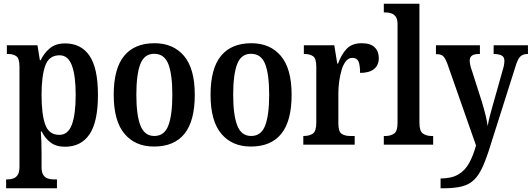

<svg xmlns="http://www.w3.org/2000/svg" viewBox="-20 -780 2866 1035"><path d="M13 235V187H22Q36 187 50.5 182.5Q65 178 75 163.5Q85 149 85 119V-420Q85 -465 68 -477Q51 -489 25 -489H17V-536H182L195 -455H199Q218 -495 249.5 -520.5Q281 -546 331 -546Q417 -546 462.5 -479.5Q508 -413 508 -268Q508 -123 462.5 -56Q417 11 330 11Q283 11 253 -11.5Q223 -34 205 -71H200Q202 -48 203 -17Q204 14 204 43V121Q204 150 214 164Q224 178 238.5 182.5Q253 187 267 187H287V235ZM300 -53Q347 -53 367.5 -108.5Q388 -164 388 -269Q388 -372 367.5 -427Q347 -482 301 -482Q244 -482 224 -426Q204 -370 204 -269Q204 -163 224 -108Q244 -53 300 -53Z M810 10Q709 10 651 -59Q593 -128 593 -269Q593 -410 649 -478.5Q705 -547 813 -547Q914 -547 972 -478.5Q1030 -410 1030 -269Q1030 -128 974.5 -59Q919 10 810 10ZM812 -47Q866 -47 887.5 -103.5Q909 -160 909 -269Q909 -379 887.5 -434.5Q866 -490 811 -490Q758 -490 736.5 -434.5Q715 -379 715 -269Q715 -160 737 -103.5Q759 -47 812 -47Z M1332 10Q1231 10 1173 -59Q1115 -128 1115 -269Q1115 -410 1171 -478.5Q1227 -547 1335 -547Q1436 -547 1494 -478.5Q1552 -410 1552 -269Q1552 -128 1496.5 -59Q1441 10 1332 10ZM1334 -47Q1388 -47 1409.5 -103.5Q1431 -160 1431 -269Q1431 -379 1409.5 -434.5Q1388 -490 1333 -490Q1280 -490 1258.5 -434.5Q1237 -379 1237 -269Q1237 -160 1259 -103.5Q1281 -47 1334 -47Z M1615 0V-47H1618Q1647 -47 1666 -59.5Q1685 -72 1685 -119V-421Q1685 -465 1667.5 -477Q1650 -489 1621 -489H1618V-536H1782L1798 -437H1802Q1820 -486 1848.5 -516.5Q1877 -547 1930 -547Q1977 -547 1999.5 -525Q2022 -503 2022 -467Q2022 -429 1996.5 -408Q1971 -387 1921 -387Q1921 -429 1912.5 -448.5Q1904 -468 1879 -468Q1859 -468 1844.5 -450Q1830 -432 1821.5 -403Q1813 -374 1808.5 -341Q1804 -308 1804 -278V-114Q1804 -70 1822 -58.5Q1840 -47 1866 -47H1892V0Z M2049 0V-47H2059Q2086 -47 2104.5 -60Q2123 -73 2123 -118V-649Q2123 -677 2113 -690.5Q2103 -704 2088 -708.5Q2073 -713 2059 -713H2049V-760H2241V-118Q2241 -73 2260 -60Q2279 -47 2305 -47H2315V0Z M2355 182Q2414 182 2450.5 160.5Q2487 139 2509 99Q2531 59 2546 4L2391 -438Q2379 -469 2367.5 -478.5Q2356 -488 2334 -488H2330V-536H2567V-489H2564Q2536 -489 2524 -480Q2512 -471 2512 -453Q2512 -443 2515 -429Q2518 -415 2524 -399L2577 -233Q2590 -191 2598 -157Q2606 -123 2609 -100Q2613 -126 2620 -152.5Q2627 -179 2634 -204L2689 -399Q2693 -411 2696 -425.5Q2699 -440 2699 -452Q2699 -472 2685.5 -480Q2672 -488 2645 -489H2641V-536H2826V-489H2824Q2799 -489 2784.5 -475Q2770 -461 2757 -416L2626 -3Q2604 69 2583.5 115.5Q2563 162 2537 188Q2511 214 2471 224.5Q2431 235 2368 235H2355Z"/></svg>

Font: Noto Serif Condensed SemiBold
Style: Regular
Weight: 600
Width: 3
Designer: Monotype Design Team
Foundry: Monotype Imaging Inc.
Version: Version 2.013